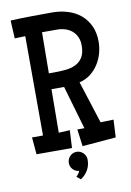

<svg xmlns="http://www.w3.org/2000/svg" viewBox="-96 -762 679 994"><g transform="rotate(-10 244.0 -265.0)"><path d="M466.8 -101.6 461.9 -8.8 285.2 5.9 273.4 -84H310.5L244.1 -312.5H177.7L175.8 -84L234.4 -86.9L229.5 5.9H43L35.2 -84H92.8L91.8 -606.4L36.1 -604.5L31.2 -699.2Q85.9 -701.7 140.4 -702.4Q194.8 -703.1 250 -703.1Q293.5 -703.1 332 -691.2Q370.6 -679.2 399.2 -655.3Q427.7 -631.3 444.3 -595.7Q460.9 -560.1 460.9 -512.7Q460.9 -481.4 452.1 -450.7Q443.4 -419.9 426.3 -393.8Q409.2 -367.7 384.3 -348.6Q359.4 -329.6 327.1 -322.3L398.4 -99.6ZM371.1 -508.8Q371.1 -533.7 362.5 -552.7Q354 -571.8 338.9 -585Q323.7 -598.1 303.2 -604.7Q282.7 -611.3 258.8 -611.3H222.7H180.7L178.7 -395.5H202.1Q234.4 -395.5 264.9 -398.2Q295.4 -400.9 318.8 -412.1Q342.3 -423.3 356.7 -446Q371.1 -468.8 371.1 -508.8ZM298.8 79.6Q298.8 108.9 285.2 133.3Q271.5 157.7 246.6 173.3L226.1 156.7Q228.5 154.3 231.4 150.9Q234.4 147.5 237.3 143.8Q240.2 140.1 242.4 136.2Q244.6 132.3 245.1 128.9Q225.6 127 212.6 113Q199.7 99.1 199.7 79.6Q199.7 69.3 203.6 60.3Q207.5 51.3 214.1 44.2Q220.7 37.1 229.7 33.2Q238.8 29.3 249 29.3Q259.3 29.3 268.3 33.2Q277.3 37.1 284.2 44.2Q291 51.3 294.9 60.3Q298.8 69.3 298.8 79.6Z"/></g></svg>

Font: Maiden Orange
Style: Regular
Weight: 400
Designer: Astigmatic (AOETI)
Foundry: Astigmatic (AOETI)
Version: Version 1.001